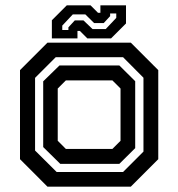

<svg xmlns="http://www.w3.org/2000/svg" viewBox="-20 -700 668 720"><path d="M158 0 55 -103V-437L158 -540H470.5L573.5 -437V-103L470.5 0ZM192.5 -55H441.5L518 -131.5V-408.5L441.5 -485.5H189L111.5 -408V-135.5ZM206 -85.5 142 -148.5V-395L203 -454.5H427.5L487 -395.5V-144.5L427.5 -85.5ZM227 -141.5H401.5L432 -172V-368L401.5 -398.5H227L196.5 -368V-172ZM174.5 -556V-624L230.5 -680H319.5L347.5 -652H356.5V-680H452.5V-612L396.5 -556H307.5L279.5 -584H270.5V-556ZM213.5 -587.5H236.5V-597.5L260.5 -623.5H293L327 -591H376.5L416 -633V-649.5H393V-639.5L369 -613.5H333L300 -646H253L213.5 -604Z"/></svg>

Font: Tourney SemiBold
Style: Regular
Weight: 600
Version: Version 1.015